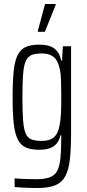

<svg xmlns="http://www.w3.org/2000/svg" viewBox="-20 -741 433 959"><path d="M170 198Q150 198 130.5 197.5Q111 197 91.5 196Q72 195 53 193V150Q67 151 83.5 152Q100 153 120.5 153.5Q141 154 163 154Q204 154 229 144.5Q254 135 266 112Q278 89 282 47.5Q286 6 286 -56V-65H282Q276 -39 262 -23Q248 -7 227 0Q206 7 176 7Q135 7 109 -4.5Q83 -16 68.5 -45Q54 -74 48.5 -125Q43 -176 43 -255Q43 -335 48.5 -386.5Q54 -438 68.5 -466.5Q83 -495 109 -506.5Q135 -518 176 -518Q203 -518 224.5 -512Q246 -506 262 -489Q278 -472 286 -438H290L294 -510H335V-79Q335 -2 329.5 51Q324 104 307.5 136.5Q291 169 258 183.5Q225 198 170 198ZM189 -37Q226 -37 247.5 -54Q269 -71 277 -112Q283 -139 284.5 -173Q286 -207 286 -253Q286 -301 285 -336Q284 -371 279 -395Q270 -438 248.5 -456Q227 -474 190 -474Q158 -474 138.5 -466.5Q119 -459 109 -437Q99 -415 95.5 -371.5Q92 -328 92 -255Q92 -182 95.5 -138Q99 -94 109 -72.5Q119 -51 138.5 -44Q158 -37 189 -37ZM169 -582V-587L205 -721H258V-716L204 -582Z"/></svg>

Font: Saira ExtraCondensed Light
Style: Regular
Weight: 300
Width: 2
Designer: Hector Gatti with collaboration of the Omnibus-Type team
Foundry: Omnibus-Type
Version: Version 1.101